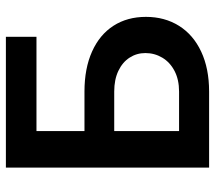

<svg xmlns="http://www.w3.org/2000/svg" viewBox="-60 -688 747 668"><g transform="rotate(-90 314.0 -353.5)"><path d="M65.4 -707H520.5V-600.6H192.4V-433.6H330.1Q410.6 -433.6 469.2 -407.2Q527.8 -380.9 558.8 -332.8Q589.8 -284.7 589.8 -219.7Q589.8 -154.8 558.8 -105Q527.8 -55.2 469 -27.6Q410.2 0 330.1 0H65.4ZM463.9 -221.7Q463.9 -252 448 -276.6Q432.1 -301.3 401.9 -315.7Q371.6 -330.1 330.1 -330.1H192.4V-104.5H330.1Q371.6 -104.5 401.9 -120.4Q432.1 -136.2 448 -163.1Q463.9 -189.9 463.9 -221.7Z"/></g></svg>

Font: Pretendard Std SemiBold
Style: Regular
Weight: 600
Designer: Base glyphs from Inter by Rasmus Andersson; Hangeul glyphs from Noto Sans CJK(Source Han Sans) by Jang Soo-young and Kan
Foundry: Kil Hyung-jin
Version: Version 1.309